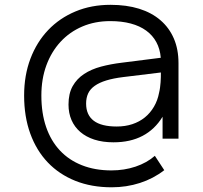

<svg xmlns="http://www.w3.org/2000/svg" viewBox="-20 -575 840 796"><path d="M654 -91Q622 -38.5 571.2 -11.8Q520.5 15 450.5 15Q406 15 371.2 3.8Q336.5 -7.5 312.8 -28Q289 -48.5 276.5 -77.2Q264 -106 264 -141.5Q264 -187 281.2 -217.8Q298.5 -248.5 328.5 -268.2Q358.5 -288 398.8 -298.8Q439 -309.5 484.5 -315L646.5 -335.5Q643.5 -372 628.2 -400.2Q613 -428.5 586.2 -448Q559.5 -467.5 522 -477.5Q484.5 -487.5 437 -487.5Q373.5 -487.5 321 -465Q268.5 -442.5 230.8 -401.5Q193 -360.5 172.2 -304Q151.5 -247.5 151.5 -179Q151.5 -106 171.2 -48.5Q191 9 228.5 49Q266 89 320 110.2Q374 131.5 442 131.5Q495 131.5 542 115.8Q589 100 622 71L661 130.5Q616 165.5 560.2 183.5Q504.5 201.5 443 201.5Q359.5 201.5 292.5 174.8Q225.5 148 178.2 98.5Q131 49 105.5 -21.2Q80 -91.5 80 -179Q80 -262.5 106.2 -331.8Q132.5 -401 179.8 -450.5Q227 -500 292.8 -527.5Q358.5 -555 438 -555Q504.5 -555 556.8 -538.8Q609 -522.5 645.2 -491.2Q681.5 -460 700.8 -415.2Q720 -370.5 720 -313.5V0H654ZM491 -255.5Q450 -250.5 420.8 -241.5Q391.5 -232.5 372.8 -219.2Q354 -206 345.5 -187.8Q337 -169.5 337 -145.5Q337 -98.5 368.5 -74.5Q400 -50.5 464 -50.5Q499 -50.5 528.5 -60.2Q558 -70 580.5 -88.2Q603 -106.5 618.2 -132.5Q633.5 -158.5 639.5 -190.5Q642 -200.5 643.5 -211.8Q645 -223 645.8 -234Q646.5 -245 646.8 -255.2Q647 -265.5 647 -274.5Z"/></svg>

Font: Vela Sans
Style: Regular
Weight: 400
Designer: Principal design: Mikhail Sharanda - project Manrope.
Design modification: Ravid Balaliev
Foundry: Mikhail Sharanda
Version: Version 1.001